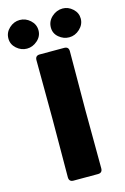

<svg xmlns="http://www.w3.org/2000/svg" viewBox="-192 -963 669 1024"><g transform="rotate(-15 142.0 -451.0)"><path d="M56.6 -671.4Q56.6 -696.8 81.5 -696.8H216.3Q241.2 -696.8 241.2 -671.4Q241.2 -590.8 240.5 -510Q239.7 -429.2 239.7 -348.6Q239.7 -267.6 240.5 -186.8Q241.2 -106 241.2 -25.4Q241.2 0 216.3 0H81.5Q56.6 0 56.6 -25.4Q56.6 -106 57.4 -186.8Q58.1 -267.6 58.1 -348.6Q58.1 -429.2 57.4 -510Q56.6 -590.8 56.6 -671.4ZM-58.1 -821.8Q-58.1 -855 -32.7 -878.4Q-7.3 -901.9 25.4 -901.9Q57.6 -901.9 83 -878.9Q108.4 -856 108.4 -822.8Q108.4 -790 82.3 -767.1Q56.2 -744.1 24.4 -744.1Q-7.3 -744.1 -32.7 -766.6Q-58.1 -789.1 -58.1 -821.8ZM175.8 -819.3Q175.8 -854 202.1 -877.9Q228.5 -901.9 262.2 -901.9Q293 -901.9 317.6 -879.4Q342.3 -856.9 342.3 -825.2Q342.3 -792.5 316.4 -768.3Q290.5 -744.1 257.8 -744.1Q226.6 -744.1 201.2 -765.4Q175.8 -786.6 175.8 -819.3Z"/></g></svg>

Font: Belanosima SemiBold
Style: Regular
Weight: 600
Designer: The DocRepair Project, Santiago Orozco
Foundry: Google
Version: Version 2.000